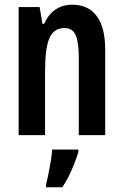

<svg xmlns="http://www.w3.org/2000/svg" viewBox="-20 -573 524 814"><path d="M287 -553Q354 -553 390 -505Q426 -457 426 -363V0H314V-333Q314 -393 301 -423.5Q288 -454 254 -454Q208 -454 189.5 -411.5Q171 -369 171 -269V0H59V-543H148L160 -472H167Q204 -553 287 -553ZM312 72Q301 109 283 149.5Q265 190 244 221H175V209Q180 191 185.5 164Q191 137 195.5 109Q200 81 201 61H312Z"/></svg>

Font: Noto Sans ExtraCondensed SemiBold
Style: Regular
Weight: 600
Width: 2
Designer: Monotype Design Team
Foundry: Monotype Imaging Inc.
Version: Version 2.013; ttfautohint (v1.8.4.7-5d5b)